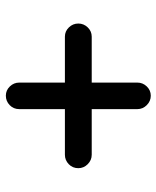

<svg xmlns="http://www.w3.org/2000/svg" viewBox="42 -676 548 673"><g transform="rotate(-90 316.5 -340.0)"><path d="M524 -387Q543 -387 556.5 -373Q570 -359 570 -340Q570 -321 556.5 -307Q543 -293 524 -293H363V-133Q363 -114 349.5 -100Q336 -86 317 -86Q298 -86 284 -100Q270 -114 270 -133V-293H110Q91 -293 77 -307Q63 -321 63 -340Q63 -360 77 -373.5Q91 -387 110 -387H270V-547Q270 -567 284 -580.5Q298 -594 317 -594Q336 -594 349.5 -580Q363 -566 363 -547V-387Z"/></g></svg>

Font: Tsukimi Rounded SemiBold
Style: Regular
Weight: 600
Designer: Takashi Funayama
Foundry: Takashi Funayama
Version: Version 1.032; ttfautohint (v1.8.3)